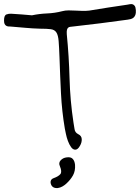

<svg xmlns="http://www.w3.org/2000/svg" viewBox="-20 -743 695 953"><path d="M0 -641.6Q0 -667 12.2 -671.4Q24.4 -675.8 36.1 -674.8Q61.5 -673.8 86.9 -671.4Q112.3 -668.9 138.7 -667Q175.8 -674.8 213.4 -676.3Q251 -677.7 289.1 -687.5Q303.7 -691.4 320.3 -691.4Q336.9 -691.4 354 -690.4Q371.1 -689.5 388.7 -689Q406.2 -688.5 422.9 -690.4Q469.7 -698.2 517.1 -705.6Q564.5 -712.9 611.3 -719.7Q618.2 -720.7 625 -722.2Q631.8 -723.6 638.2 -721.7Q644.5 -719.7 648.9 -713.4Q653.3 -707 654.3 -692.4Q655.3 -677.7 651.9 -668.9Q648.4 -660.2 642.6 -655.3Q636.7 -650.4 628.9 -648.4Q621.1 -646.5 614.3 -645.5Q545.9 -635.7 478 -627.4Q410.2 -619.1 341.8 -611.3Q335 -610.4 329.1 -609.9Q323.2 -609.4 318.8 -606Q314.5 -602.5 312.5 -595.2Q310.5 -587.9 311.5 -573.2Q322.3 -463.9 325.2 -354Q328.1 -244.1 344.7 -134.8Q347.7 -118.2 350.1 -101.6Q352.5 -85 368.2 -77.1Q384.8 -69.3 385.7 -52.7Q386.7 -36.1 377 -19.5Q366.2 0 353.5 0Q341.8 0 332.5 -13.2Q323.2 -26.4 316.9 -43.9Q310.5 -61.5 307.1 -78.6Q303.7 -95.7 301.8 -104.5Q287.1 -191.4 282.7 -279.3Q278.3 -367.2 275.4 -456.1Q273.4 -510.7 271 -539.6Q268.6 -568.4 259.8 -582Q251 -595.7 231.9 -598.1Q212.9 -600.6 178.7 -600.6Q141.6 -601.6 105.5 -605Q69.3 -608.4 32.2 -611.3Q26.4 -611.3 21 -611.8Q15.6 -612.3 10.7 -615.2Q5.9 -618.2 2.9 -624Q0 -629.9 0 -641.6ZM248 140.6Q269.5 132.8 279.3 121.6Q289.1 110.4 277.3 82Q269.5 65.4 281.2 52.7Q293 40 311.5 38.1Q331.1 35.2 340.8 45.4Q350.6 55.7 352.5 75.2Q354.5 105.5 342.3 127.4Q330.1 149.4 308.6 168.9Q299.8 176.8 289.6 182.6Q279.3 188.5 266.6 190.4Q239.3 192.4 232.4 169.9Q229.5 160.2 232.9 152.3Q236.3 144.5 248 140.6Z"/></svg>

Font: Scriphy
Style: Regular
Weight: 400
Designer: Ala M. Lockhart
Foundry: Ala M. Lockhart
Version: Version 1.0 2021